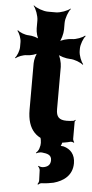

<svg xmlns="http://www.w3.org/2000/svg" viewBox="-75 -719 475 990"><g transform="rotate(5 162.5 -224.5)"><path d="M235 10C264 10 287 6 309 0C314 -1 323 1 326 4L328 1C325 -2 321 -11 321 -16V-104C321 -107 324 -110 326 -112L323 -115C321 -113 318 -109 315 -109C304 -107 292 -106 279 -106C240 -106 225 -122 225 -161V-380C225 -401 215 -438 204 -449L201 -446C212 -435 249 -425 270 -425C291 -425 325 -412 336 -401L339 -404C328 -415 315 -449 315 -470V-483C315 -504 328 -538 339 -549L336 -552C325 -541 291 -528 270 -528C249 -528 212 -518 201 -507L204 -504C215 -515 225 -552 225 -573V-608C225 -632 239 -669 251 -682L249 -684C236 -672 199 -658 175 -658H134C110 -658 73 -672 60 -684L58 -682C70 -669 84 -632 84 -608V-567C84 -548 92 -517 102 -507L105 -510C95 -520 64 -528 46 -528C27 -528 -1 -539 -11 -549L-14 -546C-4 -536 7 -508 7 -490V-464C7 -445 -4 -417 -14 -407L-11 -404C-1 -414 27 -425 46 -425C64 -425 95 -433 105 -443L102 -446C92 -436 84 -405 84 -387V-146C84 -43 133 10 235 10ZM217 104C217 129 201 140 178 143C171 144 159 141 155 138L153 141C157 144 162 152 163 159L165 212C166 218 161 229 158 232L161 235C165 231 173 226 179 226C202 225 222 222 240 218C291 204 336 172 336 109C336 64 312 37 275 27C270 26 258 25 255 28L257 31C261 28 264 17 266 11C267 4 273 -5 278 -8L275 -12C271 -8 261 -3 254 -3H198C184 -3 158 -13 151 -22L148 -19C154 -10 159 17 156 32L152 48C150 57 141 68 136 72L138 75C144 71 158 67 167 68C195 71 217 76 217 104Z"/></g></svg>

Font: Asimov
Style: EdgeNar
Weight: 500
Designer: Google
Version: Version 2.000980: 2014